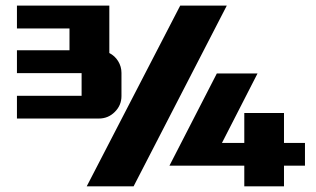

<svg xmlns="http://www.w3.org/2000/svg" viewBox="-20 -660 1120 680"><path d="M783.2 -640.1 453.1 0H287.1L618.2 -640.1ZM1060.1 -73.2H985.8V0H845.2V-73.2H580.1L748 -399.9H892.1L766.1 -153.8H845.2V-259.8H985.8V-153.8H1060.1ZM410.2 -319.8Q410.2 -287.1 386.7 -263.7Q363.3 -240.2 330.1 -240.2H40V-320.8H269V-400.9H40V-481.9H226.1V-559.1H40V-640.1H367.2V-472.2Q386.7 -462.4 398.4 -443.4Q410.2 -424.3 410.2 -401.9Z"/></svg>

Font: Laconic
Style: Bold
Weight: 700
Designer: Robby Woodard
Version: Version 1.000